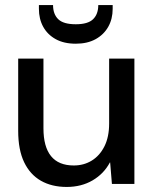

<svg xmlns="http://www.w3.org/2000/svg" viewBox="-20 -728 612 760"><path d="M244 12Q185 12 142 -12.5Q99 -37 75.5 -86Q52 -135 52 -210V-496H152V-220Q152 -147 182 -110Q212 -73 272 -73Q312 -73 343.5 -92.5Q375 -112 393.5 -149Q412 -186 412 -239V-496H512V0H423L416 -85H415Q391 -40 346.5 -14Q302 12 244 12ZM280 -555Q233 -555 200.5 -573Q168 -591 151 -622Q134 -653 134 -693V-708H190Q190 -672 210.5 -652Q231 -632 280 -632Q328 -632 348.5 -652Q369 -672 369 -708H426V-693Q426 -653 408.5 -622Q391 -591 358.5 -573Q326 -555 280 -555Z"/></svg>

Font: DM Sans 28pt Medium
Style: Regular
Weight: 500
Version: Version 4.004;gftools[0.9.30]